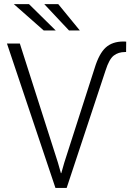

<svg xmlns="http://www.w3.org/2000/svg" viewBox="-20 -925 656 945"><path d="M265.1 -124.5 279.8 -72.8H281.7L296.4 -124.5L445.8 -589.8Q467.8 -661.6 500.5 -691.2Q533.2 -720.7 587.4 -720.7L601.1 -720.2L600.6 -668.9H595.2Q562.5 -668.9 539.8 -651.4Q517.1 -633.8 499.5 -578.1L308.1 0H252.9L14.2 -710.9H77.6ZM254.4 -774.9H195.3L47.9 -904.8H122.6ZM373 -774.9H319.8L197.8 -904.8H266.6Z"/></svg>

Font: Franko
Style: Light
Weight: 300
Designer: Google
Version: Version 1.200310; 2013